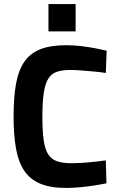

<svg xmlns="http://www.w3.org/2000/svg" viewBox="-20 -915 583 947"><path d="M307 12Q228 12 177.5 -9.5Q127 -31 98.5 -74.5Q70 -118 58.5 -184.5Q47 -251 47 -340Q47 -437 59.5 -504Q72 -571 101.5 -612.5Q131 -654 181 -673Q231 -692 307 -692Q343 -692 381 -687.5Q419 -683 452 -676.5Q485 -670 506 -665L502 -555Q479 -559 446.5 -562Q414 -565 382 -567.5Q350 -570 327 -570Q288 -570 261 -561Q234 -552 218.5 -527.5Q203 -503 196 -457.5Q189 -412 189 -340Q189 -271 195 -226.5Q201 -182 216 -156.5Q231 -131 259 -120.5Q287 -110 331 -110Q354 -110 386.5 -112Q419 -114 450.5 -117.5Q482 -121 502 -124L505 -11Q482 -6 447.5 -0.5Q413 5 375.5 8.5Q338 12 307 12ZM219 -760V-895H353V-760Z"/></svg>

Font: Titillium Web
Style: Bold
Weight: 700
Designer: Mohamed Gaber, Accademia di Belle Arti di Urbino
Foundry: Kief Type Foundry, Accademia di Belle Arti di Urbino
Version: Version 3.000